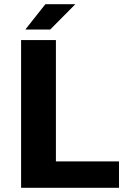

<svg xmlns="http://www.w3.org/2000/svg" viewBox="-20 -890 614 910"><path d="M544 -125V0H80V-700H245V-125ZM100 -750 195 -870H337L218 -750Z"/></svg>

Font: Fivo Sans Modern
Style: Regular
Weight: 700
Designer: Alexander Slobzheninov
Foundry: Alexander Slobzheninov
Version: 1.0